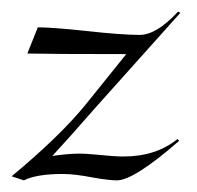

<svg xmlns="http://www.w3.org/2000/svg" viewBox="-21 -306 338 330"><path d="M-1 -3Q81 -71 126 -126L196 -213Q71 -213 26 -214L44 -259Q69 -259 125 -253Q188 -246 219 -246Q248 -246 285 -286L289 -284L144 -122Q95 -66 69 -38Q97 -42 117 -42Q126 -42 147 -40Q176 -37 191 -37Q247 -37 284 -67L287 -64Q209 4 180 4Q166 4 138 -1Q107 -7 87 -7Q42 -7 20 4Z"/></svg>

Font: Kleymissky
Style: Regular
Weight: 500
Italic angle: -8°
Designer: gluk
Foundry: gluk
Version: Version 0.283